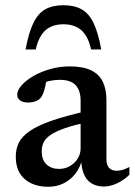

<svg xmlns="http://www.w3.org/2000/svg" viewBox="-20 -705 516 736"><path d="M321 -281 323 -238Q266 -226.5 230 -214Q194 -201.5 174.2 -188Q154.5 -174.5 147.2 -159.2Q140 -144 140 -125Q140 -91.5 158.5 -74.5Q177 -57.5 206.5 -57.5Q229.5 -57.5 248.2 -68.5Q267 -79.5 278 -97.2Q289 -115 289 -136.5V-319.5Q289 -357 270.5 -378Q252 -399 208 -399Q190.5 -399 171.5 -395Q152.5 -391 135 -383.5L160 -412Q157.5 -393 154.2 -377.5Q151 -362 147 -350.8Q143 -339.5 137.5 -332Q129.5 -321.5 116.2 -316.8Q103 -312 87.5 -312Q68 -312 57 -320.2Q46 -328.5 46 -341.5Q46 -359 62.8 -378Q79.5 -397 108 -413.5Q136.5 -430 172.5 -440.2Q208.5 -450.5 247.5 -450.5Q299 -450.5 330 -435Q361 -419.5 374.5 -390.8Q388 -362 388 -321.5V-95.5Q388 -80.5 392.5 -70.5Q397 -60.5 405.8 -55.5Q414.5 -50.5 427.5 -50.5Q438.5 -50.5 451 -54.2Q463.5 -58 476 -65V-35Q453 -13 427.2 -1.5Q401.5 10 378.5 10Q350.5 10 331 -2Q311.5 -14 301.8 -37.2Q292 -60.5 291 -92.5L295 -96Q287.5 -63 268.8 -39Q250 -15 223.5 -2Q197 11 165 11Q109 11 74.8 -18.5Q40.5 -48 40.5 -104.5Q40.5 -134 52.2 -158Q64 -182 94.5 -203Q125 -224 180 -243Q235 -262 321 -281ZM223 -612Q195 -612 173.8 -602Q152.5 -592 138.5 -570.5Q124.5 -549 117 -515.5H78Q90 -580 108 -617Q126 -654 153.8 -669.5Q181.5 -685 223 -685Q264.5 -685 292.5 -669.5Q320.5 -654 338.5 -617Q356.5 -580 368 -515.5H329Q322 -549 307.8 -570.5Q293.5 -592 272.5 -602Q251.5 -612 223 -612Z"/></svg>

Font: Newsreader 16pt Medium
Style: Regular
Weight: 500
Designer: Hugues Gentile
Foundry: Production Type
Version: Version 1.003